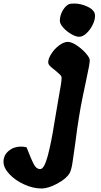

<svg xmlns="http://www.w3.org/2000/svg" viewBox="-243 -802 574 1091"><path d="M97 -684Q97 -711 111 -738Q125 -765 146 -777Q156 -782 178 -782Q214 -782 250.5 -766Q287 -750 295 -726Q297 -721 297 -711Q297 -688 283 -660Q269 -632 248 -612.5Q227 -593 207 -593Q188 -593 161.5 -608.5Q135 -624 116 -645.5Q97 -667 97 -684ZM-223 117Q-223 80 -194 55.5Q-165 31 -124 31Q-107 31 -92 35Q-65 105 -50.5 132Q-36 159 -15 159Q8 159 28 85Q48 11 67 -110Q71 -138 88 -234Q108 -340 107 -361Q107 -369 99 -377Q91 -385 72 -401Q52 -416 41.5 -426.5Q31 -437 31 -448Q31 -469 49 -497Q67 -525 93.5 -544.5Q120 -564 142 -564Q163 -564 192.5 -544.5Q222 -525 244.5 -499.5Q267 -474 267 -460Q268 -443 245 -338Q241 -320 228 -257.5Q215 -195 206 -138Q196 -79 184 17Q174 92 168 128Q162 164 153 181Q136 212 84 240.5Q32 269 -8 269Q-55 269 -105.5 246Q-156 223 -189.5 187.5Q-223 152 -223 117Z"/></svg>

Font: Mogra
Style: Regular
Weight: 400
Designer: Lipi Raval
Foundry: Lipi Raval
Version: Version 1.002;PS 1.002;hotconv 1.0.88;makeotf.lib2.5.647800;